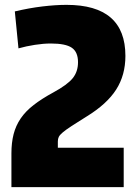

<svg xmlns="http://www.w3.org/2000/svg" viewBox="-20 -770 566 790"><path d="M27 -139Q27 -183 36 -218Q45 -253 65 -282.5Q85 -312 118.5 -338Q152 -364 200 -390Q257 -421 279 -448Q301 -475 301 -514Q301 -556 275.5 -573.5Q250 -591 189 -591Q159 -591 123.5 -585.5Q88 -580 56 -571L41 -723Q100 -737 154.5 -743.5Q209 -750 254 -750Q496 -750 496 -540Q496 -461 458 -401.5Q420 -342 337 -291Q298 -267 274.5 -251.5Q251 -236 238.5 -225.5Q226 -215 222 -207Q218 -199 218 -188V-162H489V0H27Z"/></svg>

Font: Encode Sans Compressed
Style: Black
Weight: 900
Designer: Pablo Impallari, Andres Torresi
Foundry: Pablo Impallari, Andres Torresi
Version: Version 1.000; ttfautohint (v1.00) -l 8 -r 50 -G 200 -x 14 -